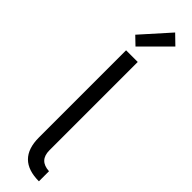

<svg xmlns="http://www.w3.org/2000/svg" viewBox="-336 -946 931 931"><g transform="rotate(45 130.0 -480.5)"><path d="M76.1 -142.1V-740H156.1V-134.4Q156.1 -64.7 226.4 -61.1V8.1Q76.1 8.1 76.1 -142.1ZM54.1 -824.9 183.3 -969.3 232.1 -922 95.5 -785.1Z"/></g></svg>

Font: Oxanium ExtraLight
Style: Regular
Weight: 200
Designer: Severin Meyer
Version: Version 2.000